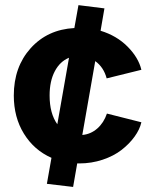

<svg xmlns="http://www.w3.org/2000/svg" viewBox="-20 -738 598 754"><path d="M164.1 -16.1 182.1 -118.2Q113.8 -148.4 74 -212.9Q34.2 -277.3 34.2 -362.8Q34.2 -475.1 100.3 -548.6Q166.5 -622.1 272 -627.9L288.1 -717.8L390.1 -705.1L375 -617.2Q438 -598.1 481 -554.9Q523.9 -511.7 535.2 -463.9L398.9 -430.2Q387.2 -474.1 354 -498L303.2 -208Q336.4 -210.9 362.1 -233.4Q387.7 -255.9 399.9 -292L535.2 -257.8Q528.8 -229.5 508.3 -201.2Q487.8 -172.9 457.3 -149.2Q426.8 -125.5 383.1 -110.8Q339.4 -96.2 291 -96.2H283.2L267.1 -3.9ZM174.8 -362.8Q174.8 -292.5 205.1 -250L251 -511.2Q215.3 -496.6 195.1 -458Q174.8 -419.4 174.8 -362.8Z"/></svg>

Font: LT Superior
Style: Bold
Weight: 400
Designer: Daniel Lyons
Foundry: LyonsType
Version: Version 1.000